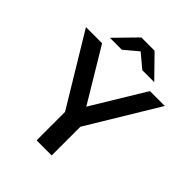

<svg xmlns="http://www.w3.org/2000/svg" viewBox="-254 -1031 1169 1169"><g transform="rotate(45 330.5 -447.0)"><path d="M243 -757 331 -831 419 -757H522L388 -894H274L140 -757ZM396 -247 670 -700H542L335 -359L130 -700H-9L266 -245V0H396Z"/></g></svg>

Font: Talent
Style: Bold
Weight: 600
Designer: Mike Powis
Version: Version 1.001;hotconv 1.0.109;makeotfexe 2.5.65596